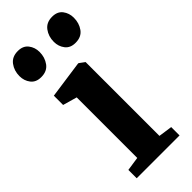

<svg xmlns="http://www.w3.org/2000/svg" viewBox="-270 -837 878 878"><g transform="rotate(-45 168.5 -398.0)"><path d="M34.5 0V-54L102 -64V-455.5L33.5 -475V-535L214 -560.5H218.5L245 -541V-63.5L311.5 -54V0ZM52.5 -635.5Q19.5 -635.5 2.5 -657.5Q-14.5 -679.5 -14.5 -709Q-14.5 -744.5 4.8 -770.2Q24 -796 61 -796H62Q95 -796 112 -774Q129 -752 129 -722.5Q129 -687.5 110 -661.5Q91 -635.5 53.5 -635.5ZM274.5 -635.5Q241.5 -635.5 224.5 -657.5Q207.5 -679.5 207.5 -709Q207.5 -744.5 226.8 -770.2Q246 -796 283 -796H283.5Q317 -796 333.8 -774Q350.5 -752 350.5 -722.5Q350.5 -687.5 331.8 -661.5Q313 -635.5 275.5 -635.5Z"/></g></svg>

Font: Merriweather 36pt
Style: Bold
Weight: 700
Designer: Eben Sorkin
Foundry: Eben Sorkin
Version: Version 2.100